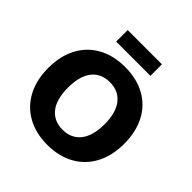

<svg xmlns="http://www.w3.org/2000/svg" viewBox="-232 -1074 1260 1260"><g transform="rotate(45 398.0 -444.0)"><path d="M46 -353Q46 -463 89 -544.5Q132 -626 211.5 -670Q291 -714 399 -714Q507 -714 586.5 -670Q666 -626 708.5 -544.5Q751 -463 751 -353Q751 -243 708 -161.5Q665 -80 585.5 -35.5Q506 9 399 9Q291 9 211.5 -35.5Q132 -80 89 -161.5Q46 -243 46 -353ZM569 -353Q569 -461 523.5 -517Q478 -573 399 -573Q319 -573 274 -517.5Q229 -462 229 -353Q229 -244 274 -188Q319 -132 399 -132Q479 -132 524 -188.5Q569 -245 569 -353ZM239 -790V-897H557V-790Z"/></g></svg>

Font: wassup Sans
Style: Black
Weight: 900
Version: Version 2.001